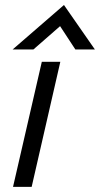

<svg xmlns="http://www.w3.org/2000/svg" viewBox="-20 -729 390 749"><path d="M30.8 0 143.1 -487.8H215.3L103.5 0ZM29.3 -536.1 229.5 -709.5 350.1 -536.1H273.9L214.4 -627L110.4 -536.1Z"/></svg>

Font: Acari Sans
Style: Italic
Weight: 400
Italic angle: -13°
Designer: Alfredo Marco Pradil and Stefan Peev
Foundry: Hanken Design Co.
Version: Version 1.045;January 11, 2019;FontCreator 11.5.0.2425 64-bi